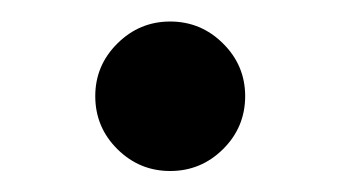

<svg xmlns="http://www.w3.org/2000/svg" viewBox="-20 -573 323 182"><path d="M141.3 -410.9Q112.2 -410.9 91.3 -431.6Q70.3 -452.4 70.3 -481.9Q70.3 -511 91.3 -531.8Q112.2 -552.6 141.3 -552.6Q170.5 -552.6 191.4 -531.8Q212.4 -511 212.4 -481.9Q212.4 -452.4 191.4 -431.6Q170.5 -410.9 141.3 -410.9Z"/></svg>

Font: Linik Sans Medium
Style: Regular
Weight: 500
Designer: Rasmus Andersson (font), Cristiano Sobral (main changes)
Foundry: rsms
Version: Version 3.018;June 1, 2022;FontCreator 14.0.0.2814 64-bit; t